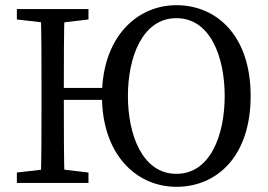

<svg xmlns="http://www.w3.org/2000/svg" viewBox="-20 -705 1034 740"><path d="M45 0H321V-40L195 -55H175L45 -40V0ZM45 -630 175 -615H195L321 -630V-670H45V-630ZM137 0H229C226 -103 226 -207 226 -330V-360C226 -465 226 -569 229 -670H137C140 -567 140 -463 140 -360V-310C140 -205 140 -101 137 0ZM185 -320H423V-366H185V-320ZM660 15C815 15 946 -101 946 -335C946 -569 814 -685 660 -685C506 -685 373 -560 373 -335C373 -110 505 15 660 15ZM660 -35C529 -35 473 -185 473 -335C473 -485 529 -635 660 -635C791 -635 846 -485 846 -335C846 -185 791 -35 660 -35Z"/></svg>

Font: Source Serif Variable
Style: Regular
Weight: 389
Designer: Frank Grießhammer
Foundry: Adobe Systems Incorporated
Version: Version 3.001;hotconv 1.0.111;makeotfexe 2.5.65597